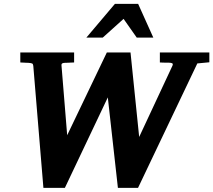

<svg xmlns="http://www.w3.org/2000/svg" viewBox="-20 -937 1082 974"><path d="M981 -615.2 680.2 16.1H578.1L526.9 -442.9L309.1 16.1H200.2L148.9 -603Q147.9 -612.8 142.8 -615Q137.7 -617.2 125 -618.2Q118.7 -618.2 111.3 -618.7Q105 -619.1 97.4 -619.4Q89.8 -619.6 83 -620.1V-670.9H356V-620.1Q347.2 -619.6 338.6 -619.4Q330.1 -619.1 323.2 -618.7Q314.9 -618.2 308.1 -618.2Q301.8 -618.2 296.4 -615.7Q291 -613.3 292 -604L320.8 -251L522 -670.9H642.1L686 -242.2L855 -604Q856.9 -608.9 856.4 -611.8Q856 -614.7 853.3 -616.2Q850.6 -617.7 846.2 -618.2Q841.8 -618.7 835.9 -619.1H820.8Q814 -619.1 806.2 -619.4Q798.3 -619.6 791 -620.1V-670.9H1042V-621.1ZM673.8 -746.1 606.9 -841.3 501 -746.1H418L563 -917.5H680.7L757.8 -746.1Z"/></svg>

Font: Charis SIL Eur
Style: Bold Italic
Weight: 700
Italic angle: -11°
Foundry: SIL International
Version: Version 5.000